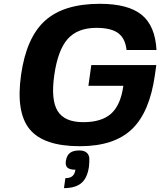

<svg xmlns="http://www.w3.org/2000/svg" viewBox="-20 -740 833 998"><path d="M439.5 -293.9 454.6 -401.9H792.5L785.2 -350.1Q757.8 -155.8 665 -67.9Q572.3 20 395 20Q207 20 134.5 -67.9Q62 -155.8 89.4 -350.1Q116.7 -544.4 213.9 -632.3Q311 -720.2 499 -720.2Q646 -720.2 716.3 -663.1Q786.6 -606 793.5 -480H637.7Q631.3 -540.5 594.2 -567.9Q557.1 -595.2 481.4 -595.2Q383.3 -595.2 332 -537.6Q280.8 -480 262.2 -350.1Q243.7 -221.2 279.5 -163.1Q315.4 -105 412.6 -105Q508.8 -105 558.1 -149.7Q607.4 -194.3 621.1 -293.9ZM392.1 42Q418 42 430.9 54Q443.8 65.9 444.3 84.7Q444.8 103.5 442.4 126Q434.1 185.1 403.1 211.4Q372.1 237.8 312.5 237.8L319.8 186Q343.8 186 356.2 175.5Q368.7 165 372.1 142.1Q342.8 142.1 330.8 131.6Q318.8 121.1 322.3 97.2Q326.7 67.4 343.8 54.7Q360.8 42 392.1 42Z"/></svg>

Font: Fivo Sans
Style: Italic
Weight: 700
Designer: Alexander Slobzheninov
Foundry: Alexander Slobzheninov
Version: 1.0